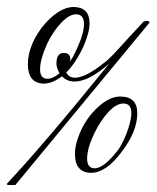

<svg xmlns="http://www.w3.org/2000/svg" viewBox="-41 -478 450 551"><path d="M-20 53 -21 49Q80 -58 273 -296Q214 -244 173 -244Q151 -244 137 -259Q109 -238 83 -238Q39 -240 39 -294Q39 -323 52 -353Q71 -396 105 -427Q139 -458 171 -458Q216 -457 216 -411Q216 -381 193 -333Q172 -292 149 -270Q157 -255 174 -255Q205 -255 258 -298Q266 -303 282 -319.5Q298 -336 322 -363Q370 -415 371 -416Q373 -417 375 -417Q377 -417 380 -418Q388 -418 388 -413L3 53ZM95 -252Q111 -252 130 -268Q121 -282 121 -296Q121 -326 142 -326Q161 -326 161 -307Q161 -306 159 -300Q171 -317 184 -348Q200 -384 200 -409Q200 -437 177 -437Q158 -437 135 -413Q112 -389 95 -354Q74 -308 74 -279Q74 -252 95 -252ZM218 18Q174 16 174 -37Q174 -63 188 -96Q206 -139 239.5 -170Q273 -201 304 -201Q353 -201 353 -153Q353 -101 308 -42Q263 19 218 18ZM231 5Q256 5 295 -44Q304 -55 313.5 -75Q323 -95 329.5 -117Q336 -139 336 -153Q336 -181 313 -181Q293 -181 270.5 -157Q248 -133 231 -98Q209 -53 209 -23Q209 5 231 5Z"/></svg>

Font: Passions Conflict
Style: Regular
Weight: 400
Designer: Robert E. Leuschke
Foundry: Robert E. Leuschke
Version: Version 1.010; ttfautohint (v1.8.3)